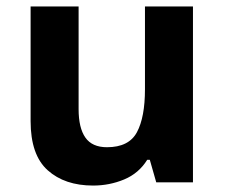

<svg xmlns="http://www.w3.org/2000/svg" viewBox="-20 -566 697 596"><path d="M579 -546V0H465L445 -70H437Q411 -28 365.5 -9Q320 10 269 10Q181 10 128 -37.5Q75 -85 75 -190V-546H224V-227Q224 -169 245 -139Q266 -109 312 -109Q380 -109 405 -155.5Q430 -202 430 -289V-546Z"/></svg>

Font: Noto Sans Sinhala
Style: Bold
Weight: 700
Designer: Jelle Bosma - Monotype Design Team
Foundry: Monotype Imaging Inc.
Version: Version 2.006; ttfautohint (v1.8.4.7-5d5b)